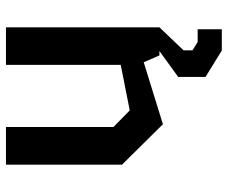

<svg xmlns="http://www.w3.org/2000/svg" viewBox="-81 -487 782 660"><g transform="rotate(-90 310.0 -157.0)"><path d="M203.5 -527.5H74V-128.5L213 12L426 -54L449.5 0H464.5L375.5 64.5V158.5L466.5 214.5H539.5V131.5H495.5L467 113.5V83L546 0V-527.5H417V-133L260.5 -102L203.5 -158Z"/></g></svg>

Font: Monaspace Krypton SemiBold
Style: Regular
Weight: 600
Designer: Riley Cran & the Lettermatic Team
Foundry: Lettermatic
Version: Version 1.200 (Monaspace Krypton)